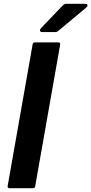

<svg xmlns="http://www.w3.org/2000/svg" viewBox="-20 -985 478 1005"><path d="M164 -9Q163 0 153 0H29Q24 0 21.5 -3Q19 -6 20 -11L151 -754Q153 -763 162 -763H286Q291 -763 293.5 -760Q296 -757 295 -752ZM202 -817Q196 -817 192.5 -819.5Q189 -822 189 -826Q189 -830 194 -837L309 -957Q316 -965 328 -965H425Q438 -965 438 -957Q438 -951 431 -945L287 -825Q280 -817 268 -817Z"/></svg>

Font: Open Sauce Two
Style: Bold Italic
Weight: 700
Italic angle: -10°
Designer: Alfredo Marco Pradil
Foundry: Creative Sauce Fz LLC
Version: Version 1.477